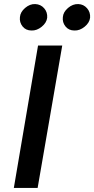

<svg xmlns="http://www.w3.org/2000/svg" viewBox="-20 -924 463 944"><path d="M167 -700 48 0H165L286 -700ZM289 -840Q286 -814 302 -794Q318 -774 346 -774Q372 -773 396 -792.5Q420 -812 423 -837Q425 -864 408 -883.5Q391 -903 365 -904Q338 -905 314.5 -885Q291 -865 289 -840ZM78 -840Q75 -814 91 -794Q107 -774 135 -774Q161 -773 185 -792.5Q209 -812 212 -837Q214 -864 197 -883.5Q180 -903 153 -904Q127 -905 103.5 -885Q80 -865 78 -840Z"/></svg>

Font: Jost Medium
Style: Italic
Weight: 500
Italic angle: -5°
Version: Version 3.710